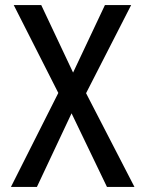

<svg xmlns="http://www.w3.org/2000/svg" viewBox="-20 -734 570 754"><path d="M23 0H125L261 -289L400 0H508L318 -368L495 -714H392L267 -449L142 -714H34L209 -369Z"/></svg>

Font: Noto Sans Mono Condensed Medium
Style: Regular
Weight: 500
Width: 3
Designer: Monotype Design Team
Foundry: Monotype Imaging Inc.
Version: Version 2.014